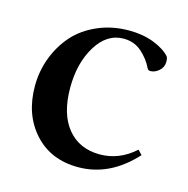

<svg xmlns="http://www.w3.org/2000/svg" viewBox="-75 -512 582 595"><g transform="rotate(15 215.5 -214.0)"><path d="M225.1 11.2Q137.2 11.2 84.2 -47.4Q31.2 -106 31.2 -197.3Q31.2 -245.1 47.6 -288.6Q64 -332 93.5 -365.5Q123 -398.9 168.9 -418.9Q214.8 -439 269.5 -439Q314 -439 349.1 -425.3Q384.3 -411.6 401.9 -391.6Q405.3 -385.7 405.3 -375Q405.3 -357.4 392.1 -345.9Q378.9 -334.5 364.7 -334.5Q356.9 -334.5 354.5 -340.8Q341.3 -368.2 317.4 -389.2Q293.5 -410.2 259.3 -410.2Q206.1 -410.2 172.1 -355Q138.2 -299.8 138.2 -220.7Q138.2 -136.7 176 -90.6Q213.9 -44.4 279.8 -44.4Q342.3 -44.4 392.6 -89.8L405.8 -75.7Q326.7 11.2 225.1 11.2Z"/></g></svg>

Font: Elstob 14pt Medium
Style: Regular
Weight: 500
Designer: Peter S. Baker
Version: Version 1.015